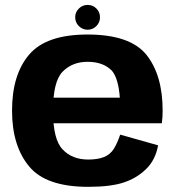

<svg xmlns="http://www.w3.org/2000/svg" viewBox="-20 -736 706 762"><path d="M330.3 5.5V-102.8Q266.2 -102.8 228.6 -143Q190.4 -182.3 190.4 -296.4Q190.4 -412.9 228.6 -451.6Q266.9 -490.7 327.6 -490.7Q389.8 -490.7 424.3 -455.2Q449.9 -424.7 455.6 -348.4H175.2V-246.9H622.2Q625.5 -269.5 625.5 -297.1Q625.5 -437.6 561.2 -518.5Q496.1 -599 327.3 -599Q163.7 -599 96 -519.6Q27.8 -440.2 27.8 -296.8Q27.8 -157.2 95.6 -75.6Q162.4 5.5 330.3 5.5ZM330.3 -102.8V5.5Q419.5 5.5 471.4 -11.9Q523 -28.9 559.9 -65.2Q596.7 -100.6 607.5 -159.2L457 -201.7Q446.5 -170 432.4 -146.2Q417.7 -122.8 392.6 -112.7Q367.9 -102.8 330.3 -102.8ZM327.8 -618Q348.1 -618 362.5 -632.6Q376.9 -647.1 376.9 -667.4Q376.9 -687.7 362.7 -702.1Q348.4 -716.5 327.8 -716.5Q307.3 -716.5 292.9 -702.1Q278.4 -687.7 278.4 -667.4Q278.4 -647 292.9 -632.5Q307.5 -618 327.8 -618Z"/></svg>

Font: Anybody Thin
Style: Regular
Weight: 100
Designer: Tyler Finck
Foundry: Etcetera Type Company
Version: Version 1.114;gftools[0.9.25]